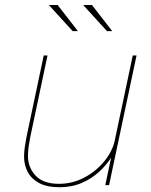

<svg xmlns="http://www.w3.org/2000/svg" viewBox="-20 -758 620 786"><path d="M223.5 8.5Q172.5 8.5 140.5 -8.5Q108.5 -25.5 93.5 -54Q78.5 -82.5 78.5 -116.5Q78.5 -135.5 81.5 -156.5Q84.5 -177.5 88.5 -197.5L159 -531H174.5L104 -197.5Q100 -177.5 97.2 -157.8Q94.5 -138 94.5 -119.5Q94.5 -72.5 125.8 -39Q157 -5.5 221.5 -5.5Q276.5 -5.5 325.2 -31.2Q374 -57 407.8 -98.8Q441.5 -140.5 451.5 -189L465 -183.5Q458.5 -152 438.5 -118.5Q418.5 -85 387.2 -56Q356 -27 314.8 -9.2Q273.5 8.5 223.5 8.5ZM411 0 523.5 -531H539L426.5 0ZM439.5 -630.5H418L320.5 -737.5H356.5ZM299 -630.5H277.5L180 -737.5H216Z"/></svg>

Font: Epilogue Thin
Style: Italic
Weight: 250
Italic angle: -12°
Designer: Tyler Finck
Foundry: Etcetera Type Co
Version: Version 2.112